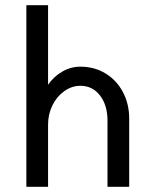

<svg xmlns="http://www.w3.org/2000/svg" viewBox="-20 -723 599 743"><path d="M291 -391Q258 -391 229 -370.5Q200 -350 183 -315.5Q166 -281 166 -241V0H82V-703H166V-395Q188 -427 221 -446Q254 -465 291 -465Q345 -465 388 -439Q431 -413 455.5 -367Q480 -321 480 -263V0H396V-256Q396 -316 367 -353.5Q338 -391 291 -391Z"/></svg>

Font: SUITE Medium
Style: Regular
Weight: 500
Designer: Sun
Foundry: Sun
Version: Version 2.040